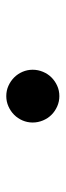

<svg xmlns="http://www.w3.org/2000/svg" viewBox="174 -572 203 590"><g transform="rotate(90 275.0 -276.5)"><path d="M274.9 -357.9C263.5 -357.9 252.9 -355.7 243.2 -351.3C233.4 -346.9 224.9 -341.1 217.5 -333.7C210.2 -326.4 204.4 -317.7 200.2 -307.6C196 -297.5 193.8 -286.9 193.8 -275.9C193.8 -264.8 196 -254.4 200.2 -244.6C204.4 -234.9 210.2 -226.3 217.5 -219C224.9 -211.7 233.4 -205.8 243.2 -201.4C252.9 -197 263.5 -194.8 274.9 -194.8C286 -194.8 296.5 -197 306.4 -201.4C316.3 -205.8 325 -211.7 332.3 -219C339.6 -226.3 345.4 -234.9 349.6 -244.6C353.8 -254.4 356 -264.8 356 -275.9C356 -286.9 353.8 -297.5 349.6 -307.6C345.4 -317.7 339.6 -326.4 332.3 -333.7C325 -341.1 316.3 -346.9 306.4 -351.3C296.5 -355.7 286 -357.9 274.9 -357.9Z"/></g></svg>

Font: CodeNewRoman Nerd Font Mono
Style: Regular
Weight: 400
Monospace: yes
Designer: Sam Radian
Foundry: Code New Roman
Version: Version 2.00 November 29, 2014;Nerd Fonts 3.2.1